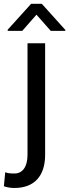

<svg xmlns="http://www.w3.org/2000/svg" viewBox="-57 -750 355 984"><path d="M157.2 -730.5H102.5L-17.6 -597.7V-591.8H57.1L129.9 -674.8L203.1 -591.8H277.8V-596.7ZM84 -528.3V43.5C84 103.5 59.6 139.2 17.1 139.2C-4.9 139.2 -20.5 137.2 -30.3 132.8L-37.1 204.6C-20 210.4 -2 213.4 17.1 213.4C116.2 213.4 174.3 154.3 174.3 43.5V-528.3Z"/></svg>

Font: Roboto
Style: Regular
Weight: 400
Designer: Google
Version: Version 2.137; 2017